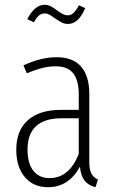

<svg xmlns="http://www.w3.org/2000/svg" viewBox="-20 -771 481 802"><path d="M389 -21 379 11Q348 3 332.5 -17.5Q317 -38 314 -75Q267 11 181 11Q119 11 83.5 -31.5Q48 -74 48 -145Q48 -226 96.5 -269Q145 -312 234 -312H309V-376Q309 -435 286 -464.5Q263 -494 213 -494Q183 -494 154.5 -486.5Q126 -479 92 -465L78 -498Q152 -532 216 -532Q285 -532 319 -492.5Q353 -453 353 -379V-96Q353 -63 361.5 -46.5Q370 -30 389 -21ZM309 -128V-277H238Q95 -277 95 -146Q95 -88 119.5 -57.5Q144 -27 187 -27Q269 -27 309 -128ZM207 -696Q194 -706 185 -710.5Q176 -715 167 -715Q153 -715 143 -706.5Q133 -698 121 -678L94 -691Q125 -751 166 -751Q179 -751 191.5 -745Q204 -739 219 -727Q235 -716 244 -711.5Q253 -707 263 -707Q276 -707 286.5 -716.5Q297 -726 310 -749L336 -737Q308 -671 264 -671Q249 -671 237 -677.5Q225 -684 207 -696Z"/></svg>

Font: Fira Sans Extra Condensed ExtraLight
Style: Regular
Weight: 275
Width: 1
Designer: Carrois Corporate & Edenspiekermann AG
Foundry: Carrois Corporate GbR & Edenspiekermann AG
Version: Version 4.203